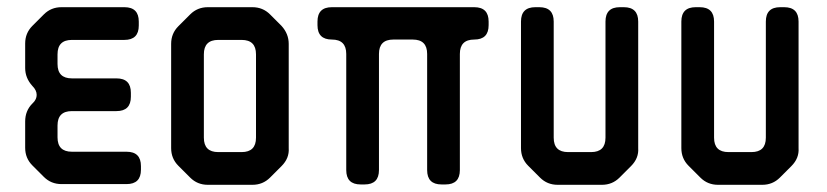

<svg xmlns="http://www.w3.org/2000/svg" viewBox="-20 -505 2301 534"><path d="M102 -13Q122 7 151 7H332Q372 7 372 -33V-43Q372 -83 332 -83H180Q140 -83 140 -123V-156Q140 -196 180 -196H304Q344 -196 344 -236V-247Q344 -287 304 -287H180Q140 -287 140 -327V-354Q140 -394 180 -394H326Q366 -394 366 -434V-445Q366 -485 326 -485H151Q122 -485 102 -465L70 -433Q50 -413 50 -384V-316Q50 -288 70 -266Q82 -254 82 -241Q82 -229 72 -219L70 -217Q50 -197 50 -167V-94Q50 -65 70 -45Z M509 -11Q529 9 558 9H682Q711 9 731 -11L763 -43Q785 -65 783 -93V-383Q783 -411 763 -433L731 -465Q711 -485 682 -485H558Q529 -485 509 -465L476 -432Q456 -412 456 -383V-93Q456 -64 476 -44ZM547 -122V-354Q547 -394 587 -394H652Q692 -394 692 -354V-122Q692 -82 652 -82H587Q547 -82 547 -122Z M943 -32Q943 8 983 8H994Q1034 8 1034 -32V-355Q1034 -395 1074 -395H1128Q1168 -395 1168 -355V-32Q1168 8 1208 8H1219Q1259 8 1259 -32V-355Q1259 -395 1299 -395Q1339 -395 1339 -435V-445Q1339 -485 1299 -485H903Q863 -485 863 -445V-435Q863 -395 903 -395Q943 -395 943 -355Z M1482 -11Q1502 9 1531 9H1654Q1683 9 1703 -11L1735 -43Q1757 -65 1755 -93V-445Q1755 -485 1715 -485H1704Q1664 -485 1664 -445V-122Q1664 -82 1624 -82H1560Q1520 -82 1520 -122V-445Q1520 -485 1480 -485H1469Q1429 -485 1429 -445V-93Q1429 -64 1449 -44Z M1928 -11Q1948 9 1977 9H2100Q2129 9 2149 -11L2181 -43Q2203 -65 2201 -93V-445Q2201 -485 2161 -485H2150Q2110 -485 2110 -445V-122Q2110 -82 2070 -82H2006Q1966 -82 1966 -122V-445Q1966 -485 1926 -485H1915Q1875 -485 1875 -445V-93Q1875 -64 1895 -44Z"/></svg>

Font: WDXL Lubrifont JP N
Style: Regular
Weight: 400
Designer: [WDXL Lubrifont] Copyright 2020-2022 (c) NightFurySL2001, Skr-ZERO; [ZCOOL QingKe HuangYou] Copyright 2018-2022 (c) The 
Version: Version 2.001;hotconv 1.1.1;makeotfexe 2.6.0